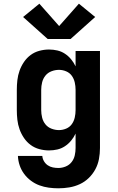

<svg xmlns="http://www.w3.org/2000/svg" viewBox="-20 -806 640 1039"><path d="M296 213Q270 213 244 209.5Q218 206 193.5 197Q169 188 147.5 172Q126 156 110.5 135Q95 114 86.5 89Q78 64 77 38H209Q210 53 218 66.5Q226 80 238.5 88.5Q251 97 266 100Q281 103 296 103Q316 103 335.5 95Q355 87 367.5 71Q380 55 384.5 35Q389 15 389 -5V-83Q379 -62 364.5 -44.5Q350 -27 331 -14.5Q312 -2 290 3Q268 8 245 8Q219 8 193 1Q167 -6 146 -21.5Q125 -37 110 -59Q95 -81 86 -106Q77 -131 74 -157.5Q71 -184 71 -210V-320Q71 -346 74 -372.5Q77 -399 86 -424Q95 -449 110 -471Q125 -493 146 -508.5Q167 -524 193 -531Q219 -538 245 -538Q268 -538 290 -533Q312 -528 331 -515.5Q350 -503 364.5 -485.5Q379 -468 389 -447V-530H521V-5Q521 25 515.5 54.5Q510 84 496 110Q482 136 460.5 157Q439 178 412 190.5Q385 203 355.5 208Q326 213 296 213ZM299 -102Q319 -102 338 -110Q357 -118 368.5 -134Q380 -150 384.5 -170Q389 -190 389 -210V-320Q389 -340 384.5 -360Q380 -380 368.5 -396Q357 -412 338 -420Q319 -428 299 -428Q279 -428 259 -420.5Q239 -413 226 -397Q213 -381 208 -360.5Q203 -340 203 -320V-210Q203 -190 208 -169.5Q213 -149 226 -133Q239 -117 259 -109.5Q279 -102 299 -102ZM238 -595 105 -714 193 -786 300 -665 407 -786 495 -714 362 -595Z"/></svg>

Font: Iosevka Curly XBdEx
Style: Regular
Weight: 800
Width: 7
Monospace: yes
Designer: Belleve Invis
Foundry: Belleve Invis
Version: Version 11.1.0; ttfautohint (v1.8.3)